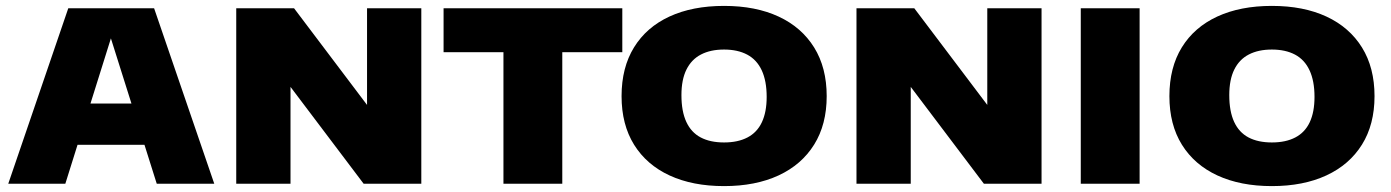

<svg xmlns="http://www.w3.org/2000/svg" viewBox="-20 -623 4715 651"><path d="M8 0 211.5 -595H502.5L706.5 0H511.5L347 -521.5H365L201.5 0ZM192 -132 236 -272H477.5L521 -132Z M781 0V-595H977L1251.5 -231.5H1224.5V-595H1408.5V0H1213L938.5 -363.5H965V0Z M1687 0V-446H1484V-595H2090V-446H1886.5V0Z M2435 8Q2328.5 8 2250.5 -28Q2172.5 -64 2130 -132.2Q2087.5 -200.5 2087.5 -297Q2087.5 -394 2129.8 -462.5Q2172 -531 2250 -567Q2328 -603 2435 -603Q2542 -603 2620 -566.8Q2698 -530.5 2740.5 -462Q2783 -393.5 2783 -297Q2783 -201 2740.5 -132.8Q2698 -64.5 2619.8 -28.2Q2541.5 8 2435 8ZM2435 -140Q2482 -140 2514.5 -157Q2547 -174 2563.2 -208.5Q2579.5 -243 2579.5 -294.5Q2579.5 -348.5 2562.8 -384.5Q2546 -420.5 2513.5 -437.8Q2481 -455 2435 -455Q2389 -455 2356.8 -438.2Q2324.5 -421.5 2307.5 -387.2Q2290.5 -353 2290.5 -300.5Q2290.5 -245.5 2307 -209.8Q2323.5 -174 2355.8 -157Q2388 -140 2435 -140Z M2884 0V-595H3080L3354.5 -231.5H3327.5V-595H3511.5V0H3316L3041.5 -363.5H3068V0Z M3644.5 0V-595H3844V0Z M4292.5 8Q4186 8 4108 -28Q4030 -64 3987.5 -132.2Q3945 -200.5 3945 -297Q3945 -394 3987.2 -462.5Q4029.5 -531 4107.5 -567Q4185.5 -603 4292.5 -603Q4399.5 -603 4477.5 -566.8Q4555.5 -530.5 4598 -462Q4640.5 -393.5 4640.5 -297Q4640.5 -201 4598 -132.8Q4555.5 -64.5 4477.2 -28.2Q4399 8 4292.5 8ZM4292.5 -140Q4339.5 -140 4372 -157Q4404.5 -174 4420.8 -208.5Q4437 -243 4437 -294.5Q4437 -348.5 4420.2 -384.5Q4403.5 -420.5 4371 -437.8Q4338.5 -455 4292.5 -455Q4246.5 -455 4214.2 -438.2Q4182 -421.5 4165 -387.2Q4148 -353 4148 -300.5Q4148 -245.5 4164.5 -209.8Q4181 -174 4213.2 -157Q4245.5 -140 4292.5 -140Z"/></svg>

Font: Encode Sans SC SemiExpanded ExtraBold
Style: Regular
Weight: 800
Width: 6
Designer: Multiple Designers
Foundry: Impallari Type
Version: Version 3.002